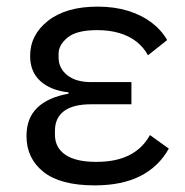

<svg xmlns="http://www.w3.org/2000/svg" viewBox="-20 -548 558 580"><path d="M433 -140 490 -99Q459 -44 403.5 -16Q348 12 266 12Q162 12 111 -29Q60 -70 60 -137Q60 -191 92.5 -222.5Q125 -254 187 -265V-269Q133 -275 102 -303Q71 -331 71 -379Q71 -443 125.5 -485.5Q180 -528 275 -528Q325 -528 366 -515.5Q407 -503 437 -480.5Q467 -458 485 -427L427 -381Q414 -405 392.5 -422Q371 -439 341 -448Q311 -457 274 -457Q211 -457 184 -434.5Q157 -412 157 -386V-374Q157 -342 183 -321Q209 -300 255 -300H377V-233H255Q201 -233 173.5 -212.5Q146 -192 146 -153V-141Q146 -102 177.5 -80.5Q209 -59 271 -59Q331 -59 371 -79.5Q411 -100 433 -140Z"/></svg>

Font: IBM Plex Sans
Style: Regular
Weight: 400
Designer: Mike Abbink, Paul van der Laan, Pieter van Rosmalen
Foundry: Bold Monday
Version: Version 3.201